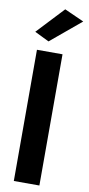

<svg xmlns="http://www.w3.org/2000/svg" viewBox="-111 -1083 520 1124"><g transform="rotate(10 148.5 -521.0)"><path d="M297 -990 181 -1042 31 -882 117 -840ZM59 -780V0H211V-780Z"/></g></svg>

Font: Jost
Style: Bold
Weight: 700
Version: Version 3.710